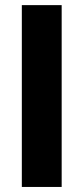

<svg xmlns="http://www.w3.org/2000/svg" viewBox="-20 -740 331 760"><path d="M66.4 0V-719.7H224.1V0Z"/></svg>

Font: Reddit Sans Condensed ExtraBold
Style: Regular
Weight: 800
Designer: Stephen Hutchings
Foundry: Reddit
Version: Version 1.014